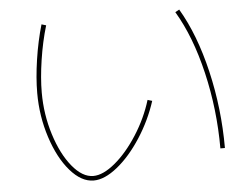

<svg xmlns="http://www.w3.org/2000/svg" viewBox="-51 -779 1102 843"><g transform="rotate(-5 500.0 -357.5)"><path d="M115 -404Q115 -470 127 -550.5Q139 -631 160 -703L180 -697Q159 -627 147 -547.5Q135 -468 135 -404Q135 -308 163 -219Q191 -130 236 -75Q281 -20 329 -20Q372 -20 425 -64Q478 -108 524.5 -180.5Q571 -253 595 -332L615 -326Q588 -242 539 -166.5Q490 -91 433.5 -45.5Q377 0 329 0Q275 0 225.5 -57Q176 -114 145.5 -208Q115 -302 115 -404ZM768 -715Q837 -598 876 -432Q915 -266 915 -92H895Q895 -264 856.5 -427.5Q818 -591 750 -705Z"/></g></svg>

Font: Enso Thin
Style: Regular
Weight: 100
Designer: Coji Morishita
Foundry: UNDERFOREST DESIGN
Version: Version 1.000